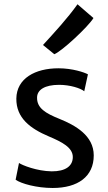

<svg xmlns="http://www.w3.org/2000/svg" viewBox="-20 -891 517 918"><path d="M239.7 -631.8C275.4 -645.5 402.8 -764.2 426.8 -804.7L350.6 -870.6C302.7 -803.2 241.2 -736.8 185.5 -675.8ZM54.7 -31.7C81.1 -12.7 155.8 7.8 231.9 7.8C352.5 7.8 428.2 -46.9 428.2 -147.9C428.2 -243.2 339.8 -292 265.1 -322.3C197.3 -349.6 155.8 -374 157.2 -425.8C158.2 -461.9 194.3 -485.4 262.7 -485.4C314.5 -485.4 365.7 -469.2 382.8 -454.6L400.4 -535.6C383.8 -544.9 326.7 -564.5 259.3 -564.5C148.9 -564.5 59.6 -516.6 58.1 -419.9C57.1 -326.7 124.5 -276.4 213.4 -238.8C276.9 -211.9 328.1 -185.5 328.1 -140.1C328.1 -96.7 292.5 -71.3 227.1 -71.8C156.2 -72.8 85.9 -101.1 70.8 -111.8Z"/></svg>

Font: Merriweather Sans
Style: Regular
Weight: 400
Designer: Eben Sorkin ( eben@eyebytes.com )
Foundry: Eben Sorkin
Version: Version 1.003